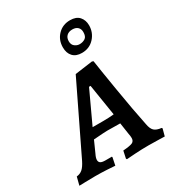

<svg xmlns="http://www.w3.org/2000/svg" viewBox="-201 -851 884 966"><g transform="rotate(-30 240.5 -368.5)"><path d="M482 -43 485 -39 474 2Q464 2 436.5 1Q409 0 381 0Q341 0 302 2.5Q263 5 252 6L249 1L258 -41Q299 -44 312.5 -50.5Q326 -57 326 -75Q326 -87 323 -100L313 -167L238 -168Q223 -168 158 -163L128 -96Q119 -78 119 -66Q119 -54 127.5 -48.5Q136 -43 155 -43H193L194 -39L185 5Q175 4 139.5 2Q104 0 71 0Q39 0 13 1Q-13 2 -22 2L-10 -45Q10 -47 24 -59Q38 -71 52 -99L243 -494L345 -508L353 -505Q359 -462 381.5 -326Q404 -190 423 -99Q428 -70 441 -58Q454 -46 482 -43ZM243 -220Q280 -220 307 -223L278 -405H269L183 -220ZM254 -642Q254 -685 282 -714Q310 -743 353 -743Q389 -743 406.5 -723Q424 -703 424 -673Q424 -631 396 -600.5Q368 -570 324 -570Q290 -570 272 -589.5Q254 -609 254 -642ZM382 -658Q382 -676 371 -686.5Q360 -697 340 -697Q319 -697 307 -685.5Q295 -674 295 -654Q295 -634 308 -624Q321 -614 336 -614Q354 -614 368 -623Q382 -632 382 -658Z"/></g></svg>

Font: Alegreya SC Medium
Style: Italic
Weight: 500
Italic angle: -7°
Designer: Juan Pablo del Peral
Foundry: Huerta Tipografica
Version: Version 2.007; ttfautohint (v1.6)